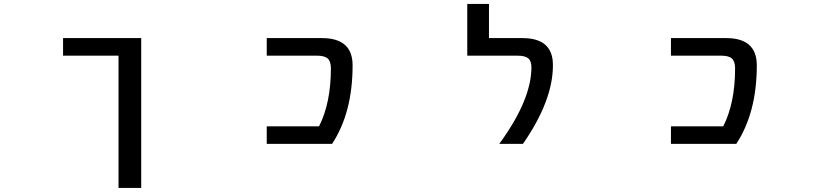

<svg xmlns="http://www.w3.org/2000/svg" viewBox="-20 -711 4040 950"><path d="M678.7 -522.5V218.8H566.4V-435.5H292V-522.5Z M1573.2 -522.5Q1724.6 -522.5 1724.6 -387.7Q1724.6 -153.3 1623 1H1299.8V-85.9H1558.6Q1617.2 -202.1 1617.2 -372.1Q1617.2 -407.2 1601.6 -421.4Q1585.9 -435.5 1548.8 -435.5H1299.8V-522.5Z M2565.4 -522.5Q2716.8 -522.5 2715.8 -387.7Q2715.8 -212.9 2567.4 1H2450.2Q2609.4 -216.8 2609.4 -377.9Q2609.4 -409.2 2593.8 -422.4Q2578.1 -435.5 2541 -435.5H2292V-691.4H2399.4V-522.5Z M3573.2 -522.5Q3724.6 -522.5 3724.6 -387.7Q3724.6 -153.3 3623 1H3299.8V-85.9H3558.6Q3617.2 -202.1 3617.2 -372.1Q3617.2 -407.2 3601.6 -421.4Q3585.9 -435.5 3548.8 -435.5H3299.8V-522.5Z"/></svg>

Font: Gen Shin Gothic Monospace Medium
Style: Regular
Weight: 500
Designer: [Source Han Sans]
Ryoko NISHIZUKA  (kana & ideographs); Paul D. Hunt (Latin, Greek & Cyrillic); Wenlong ZHANG  (bopomofo
Version: Version 1.002.20150607